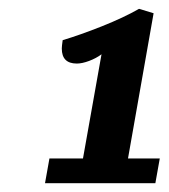

<svg xmlns="http://www.w3.org/2000/svg" viewBox="-20 -800 383 435"><path d="M82 -385 92 -441H168L210 -677Q198 -668 182 -662Q166 -656 154 -656Q120 -656 120 -690Q120 -695 122 -709Q162 -721 211 -740.5Q260 -760 295 -780L328 -770L270 -441H342L332 -385Z"/></svg>

Font: Sansita Medium Italic
Style: Regular
Weight: 500
Italic angle: -11°
Designer: Pablo Cosgaya
Foundry: Omnibus-Type
Version: Version 1.006